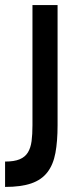

<svg xmlns="http://www.w3.org/2000/svg" viewBox="-77 -494 297 757"><path d="M150 0Q150 63 141.5 109Q133 155 110 185Q87 215 46.5 229Q6 243 -57 243V143Q-21 143 0.5 134Q22 125 33 107Q44 89 47.5 62.5Q51 36 51 0V-474H150Z"/></svg>

Font: Railway
Style: Regular
Weight: 400
Version: 1.000